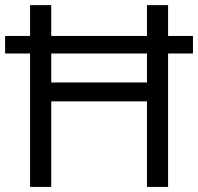

<svg xmlns="http://www.w3.org/2000/svg" viewBox="-20 -734 778 754"><path d="M0 -523.9V-592.8H98.1V-713.9H181.2V-592.8H557.1V-713.9H640.1V-592.8H737.8V-523.9H640.1V0H557.1V-335.9H181.2V0H98.1V-523.9ZM181.2 -523.9V-410.2H557.1V-523.9Z"/></svg>

Font: OpenSansEmoji
Style: Regular
Weight: 400
Foundry: MorbZ
Version: Version 1.000;PS 001.000;hotconv 1.0.70;makeotf.lib2.5.58329